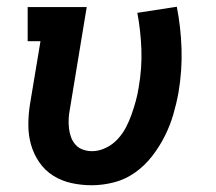

<svg xmlns="http://www.w3.org/2000/svg" viewBox="-20 -541 640 569"><path d="M252 8Q221 8 191.5 1.5Q162 -5 137.5 -20.5Q113 -36 96.5 -60Q80 -84 72 -112Q64 -140 64 -171Q64 -202 69 -233L100 -419H62V-520H237L187 -217Q184 -202 183.5 -188Q183 -174 184.5 -160.5Q186 -147 190.5 -134.5Q195 -122 204 -112Q213 -102 226 -97.5Q239 -93 253 -93Q273 -93 293 -102.5Q313 -112 328 -128Q343 -144 353 -163Q363 -182 370 -202Q377 -222 382.5 -242Q388 -262 391 -282Q401 -339 399 -394.5Q397 -450 387 -503L504 -521Q516 -460 518 -396Q520 -332 509 -267Q503 -234 493.5 -201.5Q484 -169 468.5 -138Q453 -107 431 -78.5Q409 -50 380 -29.5Q351 -9 317.5 -0.5Q284 8 252 8Z"/></svg>

Font: Iosevka Etoile
Style: Bold Italic
Weight: 700
Italic angle: -9°
Designer: Belleve Invis
Foundry: Belleve Invis
Version: Version 28.1.0; ttfautohint (v1.8.4)